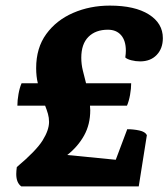

<svg xmlns="http://www.w3.org/2000/svg" viewBox="-20 -665 601 685"><path d="M56 0Q38 -13 38 -44Q38 -49 38.5 -55.5Q39 -62 40 -69Q109 -127 132 -164Q155 -201 155 -230Q155 -245 151 -259Q147 -273 141 -288H42Q42 -307 46 -329.5Q50 -352 57 -368H115Q112 -380 110.5 -393.5Q109 -407 109 -422Q109 -494 145 -543.5Q181 -593 241 -619Q301 -645 372 -645Q461 -645 511 -613.5Q561 -582 561 -529Q561 -492 539 -469Q517 -446 480 -446Q464 -446 448.5 -450Q433 -454 427 -460Q428 -467 428.5 -473Q429 -479 429 -484Q429 -520 412 -539.5Q395 -559 365 -559Q321 -559 295.5 -533.5Q270 -508 270 -459Q270 -436 275.5 -413.5Q281 -391 287 -368H448Q448 -349 444 -326.5Q440 -304 433 -288H301Q302 -280 302 -272Q302 -221 280 -181.5Q258 -142 220 -112L393 -95L434 -204Q456 -204 477 -199.5Q498 -195 504 -183L475 0Z"/></svg>

Font: Petrona Black
Style: Italic
Weight: 900
Italic angle: -9°
Designer: Ringo R. Seeber
Foundry: Ringo R. Seeber
Version: Version 2.001; ttfautohint (v1.8.3)